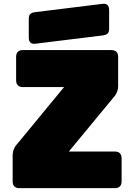

<svg xmlns="http://www.w3.org/2000/svg" viewBox="-20 -981 700 1001"><path d="M578 0H82Q46 0 46 -36V-170Q46 -206 71 -232L314 -527H100Q64 -527 64 -563V-684Q64 -720 100 -720H560Q596 -720 596 -684V-535Q596 -498 571 -472L339 -191H578Q614 -191 614 -155V-36Q614 0 578 0ZM513 -796 164 -753Q130 -749 130 -786V-882Q130 -901 138.5 -908.5Q147 -916 166 -918L515 -961Q549 -965 549 -928V-832Q549 -813 540.5 -805.5Q532 -798 513 -796Z"/></svg>

Font: Bungee Tint
Style: Regular
Weight: 400
Designer: David Jonathan Ross
Foundry: David Jonathan Ross
Version: Version 2.001